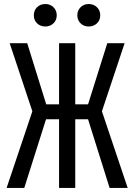

<svg xmlns="http://www.w3.org/2000/svg" viewBox="-20 -917 655 937"><path d="M268.2 -334.9H204.6L98.5 0H12.3L137.9 -373.8L27.2 -706.2H112.8L205.6 -407.7H268.2V-706.2H347.2V-407.7H409.7L503.6 -706.2H588.2L477.4 -373.8L603.1 0H514.9L409.7 -334.9H347.2V0H268.2ZM201.5 -787.7Q176.9 -787.7 161 -803.1Q145.1 -818.5 145.1 -842.1Q145.1 -866.2 161 -881.8Q176.9 -897.4 201.5 -897.4Q224.6 -897.4 240.8 -881.8Q256.9 -866.2 256.9 -842.1Q256.9 -818.5 240.8 -803.1Q224.6 -787.7 201.5 -787.7ZM412.8 -787.7Q389.2 -787.7 373.3 -803.1Q357.4 -818.5 357.4 -842.1Q357.4 -866.2 373.3 -881.8Q389.2 -897.4 412.8 -897.4Q436.9 -897.4 453.1 -881.8Q469.2 -866.2 469.2 -842.1Q469.2 -818.5 453.1 -803.1Q436.9 -787.7 412.8 -787.7Z"/></svg>

Font: FiraCode Nerd Font
Style: Regular
Weight: 400
Designer: Carrois Corporate, Edenspiekermann AG, Nikita Prokopov
Foundry: Carrois Corporate, Edenspiekermann AG, Nikita Prokopov
Version: Version 6.002;Nerd Fonts 2.1.0